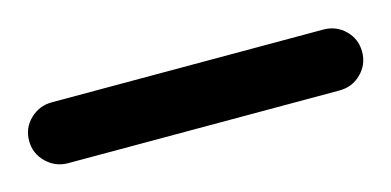

<svg xmlns="http://www.w3.org/2000/svg" viewBox="-64 -134 454 223"><g transform="rotate(-15 163.0 -22.5)"><path d="M-37.1 -22Q-37.1 -37.6 -26.1 -48.1Q-15.1 -58.6 0 -58.6H326.2Q341.8 -58.6 352.5 -48.1Q363.3 -37.6 363.3 -22Q363.3 -6.8 352.5 3.9Q341.8 14.6 326.2 14.6H0Q-15.1 14.6 -26.1 3.9Q-37.1 -6.8 -37.1 -22Z"/></g></svg>

Font: Mikhak-DS2-FD Regular
Style: Regular
Weight: 400
Designer: Amin Abedi
Version: Version 3.4